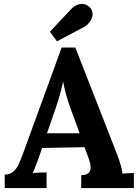

<svg xmlns="http://www.w3.org/2000/svg" viewBox="-20 -961 708 981"><path d="M4 0ZM606 -74Q639 -77 664 -77V0H395V-66Q443 -66 443 -106Q443 -126 432 -154L412 -209L195 -205L179 -158Q176 -150 165.5 -122Q155 -94 147 -77Q179 -80 218 -80V0H4V-69Q30 -69 47.5 -84Q65 -99 75 -120.5Q85 -142 100 -183L295 -718H365L578 -173Q586 -153 595 -123.5Q604 -94 606 -74ZM265 -410 220 -280H387L341 -405Q312 -487 303 -542H302Q286 -470 265 -410ZM399 -941Q385 -941 371 -934.5Q357 -928 346 -917L235 -799L271 -750L413 -825Q430 -836 441.5 -853.5Q453 -871 453 -889Q453 -905 443 -919Q425 -941 399 -941Z"/></svg>

Font: Sumana
Style: Bold
Weight: 700
Designer: Cyreal, Alexei Vanyashin (Devanagari), Olga Karpushina (Latin)
Foundry: Cyreal
Version: Version 1.015;PS 001.015;hotconv 1.0.70;makeotf.lib2.5.58329